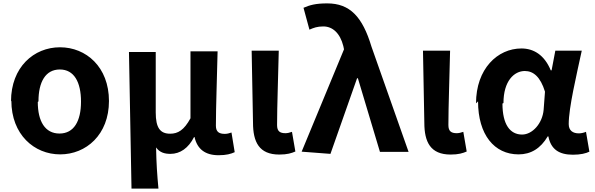

<svg xmlns="http://www.w3.org/2000/svg" viewBox="-20 -855 3511 1133"><path d="M47 -261C47 -61 182 56 335 56C488 56 623 -60 623 -259C623 -460 488 -576 334 -576C180 -576 45 -459 45 -257ZM207 -257C207 -372 249 -445 333 -445C417 -445 458 -371 458 -255C458 -140 416 -67 331 -67C246 -67 203 -139 203 -253Z M756 258H915C907 171 903 113 901 15C923 46 953 53 986 53C1043 53 1092 19 1125 -46H1128C1144 25 1191 61 1270 61C1316 61 1343 53 1365 43L1346 -73C1333 -68 1318 -65 1307 -65C1274 -65 1254 -76 1254 -113C1254 -226 1261 -405 1264 -552H1104V-157C1066 -87 1030 -66 984 -66C925 -66 899 -101 899 -191V-548H741Z M1473 -131C1473 -17 1509 57 1628 57C1675 57 1700 49 1723 39L1703 -77C1690 -72 1675 -69 1665 -69C1632 -69 1615 -80 1615 -117C1615 -230 1622 -409 1625 -556H1465Z M1760 40 1930 53 2087 -393H2092L2222 41H2391L2172 -580C2119 -756 2045 -835 1911 -835C1842 -835 1808 -825 1771 -809L1806 -680C1831 -691 1852 -699 1888 -699C1943 -699 1987 -659 2006 -583L2010 -564Z M2484 -131C2484 -17 2520 57 2639 57C2686 57 2711 49 2734 39L2714 -77C2701 -72 2686 -69 2676 -69C2643 -69 2626 -80 2626 -117C2626 -230 2633 -409 2636 -556H2476Z M2801 -257C2801 -60 2897 56 3040 56C3113 56 3170 21 3212 -50H3216C3231 27 3280 58 3361 58C3406 58 3438 50 3458 40L3438 -77C3423 -71 3408 -68 3396 -68C3361 -68 3336 -84 3336 -123C3336 -220 3382 -411 3413 -556H3257L3235 -440H3230C3192 -532 3128 -569 3057 -569C2916 -569 2789 -449 2789 -245ZM2951 -247C2951 -377 3014 -436 3077 -436C3127 -436 3169 -402 3196 -314L3188 -207C3181 -127 3122 -61 3061 -61C2990 -61 2945 -120 2945 -244Z"/></svg>

Font: GenEiGothic-pro-Regular
Style: Bold
Weight: 700
Designer: Ryoko NISHIZUKA (kana & ideographs); Paul D. Hunt (Latin, Greek & Cyrillic); Wenlong ZHANG (bopomofo); Sandoll Communica
Foundry: Adobe Systems Incorporated; o_tamon
Version: Version 1.000.140830